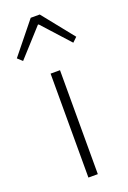

<svg xmlns="http://www.w3.org/2000/svg" viewBox="-181 -867 614 920"><g transform="rotate(-20 126.5 -407.0)"><path d="M102 0V-530H150V0ZM-25 -654 104 -814H150L278 -654L255 -632L129 -771H125L-1 -632Z"/></g></svg>

Font: Noto Sans TC ExtraLight
Style: Regular
Weight: 250
Designer: Ryoko NISHIZUKA  (kana, bopomofo & ideographs); Paul D. Hunt (Latin, Greek & Cyrillic); Sandoll Communications , Soo-you
Foundry: Adobe
Version: Version 2.004-H2;hotconv 1.0.118;makeotfexe 2.5.65603